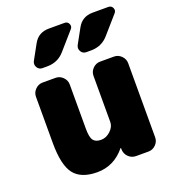

<svg xmlns="http://www.w3.org/2000/svg" viewBox="-141 -874 877 988"><g transform="rotate(-20 297.5 -380.0)"><path d="M566 -770Q583 -770 589.5 -755Q596 -740 585 -728L501 -632Q464 -590 406 -590H380Q361 -590 351.5 -606.5Q342 -623 351 -640L395 -720Q422 -770 480 -770ZM240 -770H326Q343 -770 349.5 -755Q356 -740 345 -728L261 -632Q224 -590 166 -590H140Q121 -590 111.5 -606.5Q102 -623 111 -640L155 -720Q182 -770 240 -770ZM506 -520Q529 -520 546 -503Q563 -486 563 -463V-57Q563 -34 546 -17Q529 0 506 0H438Q414 0 397 -16.5Q380 -33 379 -57V-65Q379 -66 378 -66Q376 -66 376 -65Q314 10 223 10Q135 10 96.5 -39Q58 -88 58 -210V-463Q58 -486 75 -503Q92 -520 115 -520H186Q209 -520 226 -503Q243 -486 243 -463V-220Q243 -174 255.5 -157Q268 -140 298 -140Q326 -140 349.5 -162Q373 -184 373 -210V-463Q373 -486 390 -503Q407 -520 430 -520Z"/></g></svg>

Font: Rounded Mplus 1c Black
Style: Regular
Weight: 900
Version: Version 1.059.20150529